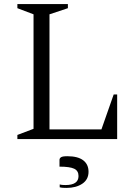

<svg xmlns="http://www.w3.org/2000/svg" viewBox="-20 -680 663 939"><path d="M65 0V-20L144 -50V-610L65 -640V-660H312V-640L222 -610V-47H476L536 -218H553V0ZM305 239Q298 239 288.5 238.5Q279 238 272 236V222Q279 224 287 224.5Q295 225 300 225Q364 225 364 181Q364 155 342.5 145Q321 135 271 135V102Q271 94 278.5 89Q286 84 309 84Q361 84 387 104Q413 124 413 160Q413 198 382.5 218.5Q352 239 305 239Z"/></svg>

Font: Spectral Light
Style: Regular
Weight: 300
Designer: Jean-Baptiste Levee
Foundry: Production Type
Version: Version 2.001